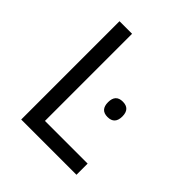

<svg xmlns="http://www.w3.org/2000/svg" viewBox="-193 -850 986 986"><g transform="rotate(45 300.0 -357.0)"><path d="M113.8 0V-713.9H205.1V-81.1H515.1V0ZM418 -434.1Q470.2 -434.1 470.2 -378.4Q470.2 -322.3 418 -322.3Q366.2 -322.3 366.2 -378.4Q366.2 -434.1 418 -434.1Z"/></g></svg>

Font: Droid Sans Mono
Style: Regular
Weight: 400
Monospace: yes
Foundry: Ascender Corporation
Version: Version 1.00 build 112